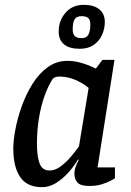

<svg xmlns="http://www.w3.org/2000/svg" viewBox="-20 -765 542 795"><path d="M154 10Q92 10 63.5 -32Q35 -74 35 -150Q35 -182 43.5 -228Q52 -274 69.5 -323.5Q87 -373 113.5 -416Q140 -459 176.5 -486Q213 -513 259 -513Q284 -513 308 -507Q332 -501 350.5 -493Q369 -485 377 -481L404 -517H454L384 -72H456V-27Q454 -25 439 -17Q424 -9 401.5 -2Q379 5 350 5Q313 5 300.5 -9.5Q288 -24 288 -46Q288 -59 292.5 -72.5Q297 -86 306 -103L303 -105Q287 -77 263 -50.5Q239 -24 211.5 -7Q184 10 154 10ZM186 -59Q208 -59 230.5 -75.5Q253 -92 273 -115.5Q293 -139 307 -159L347 -401Q325 -420 292.5 -434Q260 -448 226 -448Q214 -448 208 -445Q202 -442 198 -438Q179 -409 164 -366.5Q149 -324 141 -274Q133 -224 133 -171Q133 -117 144 -88Q155 -59 186 -59ZM310 -563Q267 -563 245 -581.5Q223 -600 223 -634Q223 -680 251.5 -712.5Q280 -745 327 -745Q368 -745 391 -726.5Q414 -708 414 -674Q414 -646 402.5 -620.5Q391 -595 368 -579Q345 -563 310 -563ZM318 -607Q338 -607 346 -621.5Q354 -636 354 -664Q354 -683 345 -690.5Q336 -698 318 -698Q297 -698 289 -685Q281 -672 281 -643Q281 -625 289.5 -616Q298 -607 318 -607Z"/></svg>

Font: Faustina Light Medium
Style: Italic
Weight: 500
Italic angle: -8°
Version: Version 1.200